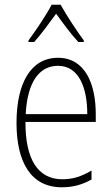

<svg xmlns="http://www.w3.org/2000/svg" viewBox="-20 -784 475 814"><path d="M237 -764H199C176 -720 129 -650 101 -613V-606H125C154 -638 191 -689 218 -726C246 -687 281 -639 312 -606H335V-613C313 -642 262 -718 237 -764ZM226 -539C108 -539 50 -427 50 -263C50 -98 110 10 242 10C291 10 331 -2 368 -23V-61C324 -35 288 -24 244 -24C140 -24 87 -110 88 -267H386V-300C386 -428 341 -539 226 -539ZM226 -505C313 -505 350 -415 350 -300H89C96 -437 147 -505 226 -505Z"/></svg>

Font: Noto Sans Ethiopic Condensed ExtraLight
Style: Regular
Weight: 200
Width: 3
Designer: Monotype Design Team
Foundry: Monotype Imaging Inc.
Version: Version 2.102